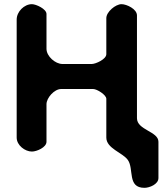

<svg xmlns="http://www.w3.org/2000/svg" viewBox="-20 -727 780 921"><path d="M133 0C156 0 203 -20 203 -47V-227C203 -258 241 -300 273 -300H427C445 -300 490 -272 490 -253V-67C490 -15 568 5 593 40C624 83 589 174 673 174C697 174 740 157 740 127V-47C740 -97 637 -103 637 -160V-653C637 -684 587 -707 563 -707C534 -707 490 -670 490 -640V-467C490 -443 439 -420 420 -420H280C245 -420 203 -457 203 -493V-660C203 -684 153 -707 133 -707C96 -707 60 -671 60 -633V-67C60 -30 100 0 133 0Z"/></svg>

Font: Asimov Print
Style: Regular
Weight: 500
Designer: Google
Version: Version 2.000980: 2014